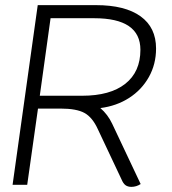

<svg xmlns="http://www.w3.org/2000/svg" viewBox="-20 -720 669 748"><path d="M417 -238 528 -3Q511 8 492 8Q478 8 469 1.5Q460 -5 453 -22L361 -217Q340 -263 309 -280Q278 -297 216 -297H128L86 0H29L127 -700H354Q467 -700 527.5 -656.5Q588 -613 588 -531Q588 -470 560 -420Q532 -370 483 -338.5Q434 -307 371 -299Q400 -274 417 -238ZM300 -347Q409 -347 468 -393.5Q527 -440 527 -526Q527 -649 347 -649H177L135 -347Z"/></svg>

Font: Krub Light
Style: Italic
Weight: 300
Italic angle: -8°
Designer: Ekaluck Peanpanawate
Foundry: Cadson Demak Co.,Ltd.
Version: Version 1.000; ttfautohint (v1.6)